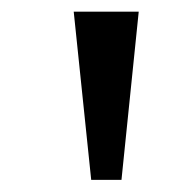

<svg xmlns="http://www.w3.org/2000/svg" viewBox="-20 -747 313 324"><path d="M185 -443.5 214.1 -727.3H104.4L133.9 -443.5Z"/></svg>

Font: Inter 465
Style: Regular
Weight: 400
Designer: Rasmus Andersson
Foundry: rsms
Version: Version 3.019;Glyphs 3.1.2 (3151)